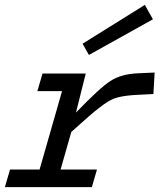

<svg xmlns="http://www.w3.org/2000/svg" viewBox="-33 -766 667 786"><path d="M-13 0 8 -72H129L221 -393H120L141 -465H318L278 -305Q375 -406 419 -434.5Q463 -463 532 -466L600 -469L595 -381L515 -377Q462 -373 435.5 -363Q409 -353 375 -326Q356 -312 330.5 -289.5Q305 -267 259 -226L215 -72H364L343 0ZM331 -541 305 -587 560 -746 593 -687Z"/></svg>

Font: Intel One Mono
Style: Italic
Weight: 400
Italic angle: -16°
Monospace: yes
Designer: Fred Shallcrass
Foundry: Frere-Jones Type LLC
Version: Version 1.400;hotconv 1.1.0;makeotfexe 2.6.0;FJTRelease1.4